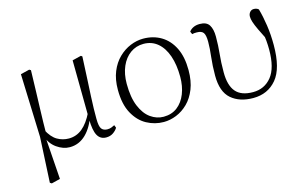

<svg xmlns="http://www.w3.org/2000/svg" viewBox="-89 -759 1912 1198"><g transform="rotate(-15 867.0 -159.5)"><path d="M104 196 119 -96 105 -505 162 -519 172 -513Q170 -433 168 -372.5Q166 -312 164.5 -264.5Q163 -217 162 -177.5Q161 -138 161 -99L152 -82L171 189L115 203ZM518 14Q480 14 462 -18.5Q444 -51 443 -124V-127L439 -505L496 -519L504 -513Q500 -428 497 -366Q494 -304 491.5 -259Q489 -214 488.5 -180Q488 -146 488 -115Q488 -65 500.5 -49Q513 -33 538 -33Q553 -33 564 -37.5Q575 -42 585 -47L592 -29Q582 -12 563 1Q544 14 518 14ZM283 14Q240 14 199 -15Q158 -44 141 -97H139L155 -132Q182 -80 216.5 -60Q251 -40 291 -40Q340 -40 378.5 -71.5Q417 -103 448 -167L461 -155H459Q433 -74 388 -30Q343 14 283 14Z M890 14Q832 14 780.5 -14Q729 -42 696.5 -101.5Q664 -161 664 -254Q664 -321 684.5 -371Q705 -421 739.5 -454.5Q774 -488 815.5 -505Q857 -522 898 -522Q963 -522 1013.5 -492Q1064 -462 1093 -403.5Q1122 -345 1122 -259Q1122 -189 1101.5 -137.5Q1081 -86 1047 -52.5Q1013 -19 972 -2.5Q931 14 890 14ZM897 -18Q950 -18 986.5 -46.5Q1023 -75 1042 -123.5Q1061 -172 1061 -232Q1061 -310 1041 -368Q1021 -426 983 -458Q945 -490 892 -490Q844 -490 806.5 -463Q769 -436 748 -387.5Q727 -339 727 -276Q727 -188 751 -130.5Q775 -73 814 -45.5Q853 -18 897 -18Z M1468 14Q1380 14 1326.5 -32Q1273 -78 1273 -183Q1273 -246 1279.5 -301.5Q1286 -357 1286 -398Q1286 -441 1274.5 -457Q1263 -473 1232 -473Q1224 -473 1216 -472.5Q1208 -472 1202 -470L1194 -488Q1204 -502 1221.5 -510.5Q1239 -519 1263 -519Q1307 -519 1324 -492Q1341 -465 1341 -417Q1341 -358 1335.5 -306Q1330 -254 1330 -189Q1330 -104 1365 -63Q1400 -22 1476 -22Q1550 -22 1595.5 -78Q1641 -134 1641 -253Q1641 -281 1638.5 -309Q1636 -337 1631 -373L1646 -370L1651 -303Q1623 -358 1607 -392Q1591 -426 1584.5 -446.5Q1578 -467 1578 -482Q1578 -499 1588 -510.5Q1598 -522 1613 -522Q1623 -522 1631 -519Q1639 -516 1644 -511Q1658 -462 1667 -401Q1676 -340 1676 -273Q1676 -122 1619 -54Q1562 14 1468 14Z"/></g></svg>

Font: Source Han Serif JP VF
Style: Regular
Weight: 250
Designer: Ryoko NISHIZUKA 西塚涼子 (kana & ideographs); Frank Grießhammer (Latin, Greek & Cyrillic); Wenlong ZHANG 张文龙 (bopomofo); San
Foundry: Adobe
Version: Version 2.001;hotconv 1.1.0;makeotfexe 2.6.0